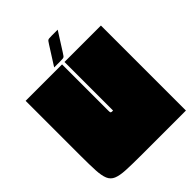

<svg xmlns="http://www.w3.org/2000/svg" viewBox="-239 -989 1118 1118"><g transform="rotate(-45 320.0 -430.5)"><path d="M630 0H255Q182 0 135.5 -2.5Q89 -5 63 -16Q37 -27 26 -53Q15 -79 12.5 -125.5Q10 -172 10 -245V-700H310V-320Q310 -308 311.5 -304.5Q313 -301 320 -300H330V-700H630ZM435 -861 362 -746Q354 -733 349.5 -727.5Q345 -722 337.5 -721Q330 -720 314 -720H265L338 -835Q346 -848 350.5 -853.5Q355 -859 362.5 -860Q370 -861 386 -861Z"/></g></svg>

Font: Badeen Display
Style: Regular
Weight: 400
Version: Version 1.000; ttfautohint (v1.8.4.7-5d5b)